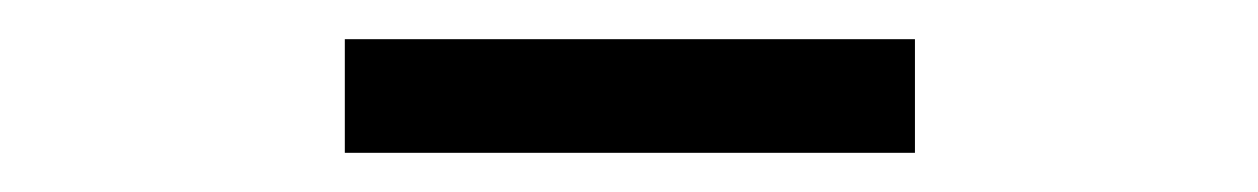

<svg xmlns="http://www.w3.org/2000/svg" viewBox="-20 -749 642 98"><path d="M156 -671H447V-729H156Z"/></svg>

Font: Source Han Sans JP Normal
Style: Regular
Weight: 350
Designer: Ryoko NISHIZUKA 西塚涼子 (kana, bopomofo & ideographs); Paul D. Hunt (Latin, Greek & Cyrillic); Sandoll Communications 산돌커뮤니
Foundry: Adobe
Version: Version 2.002;hotconv 1.0.116;makeotfexe 2.5.65601